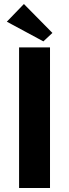

<svg xmlns="http://www.w3.org/2000/svg" viewBox="-20 -936 344 956"><path d="M229 0H75V-700H229ZM241 -772 196 -730 14 -828 99 -916Z"/></svg>

Font: Tilda Sans Extra Bold
Style: Regular
Weight: 800
Designer: ParaType Ltd
Foundry: ParaType Ltd
Version: Version 1.009